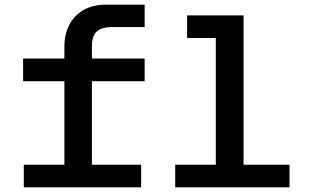

<svg xmlns="http://www.w3.org/2000/svg" viewBox="-20 -803 1340 823"><path d="M256 0V-603Q256 -656 277 -696.5Q298 -737 338 -760Q378 -783 433 -783H600V-687H460Q418 -687 396 -669Q374 -651 374 -605V0ZM79 -455V-552H600V-455ZM82 0V-97H585V0ZM905 0V-737H1024V0ZM731 0V-97H1221V0ZM782 -640V-737H965V-640Z"/></svg>

Font: Azeret Mono Medium
Style: Regular
Weight: 500
Designer: Martin Vácha
Foundry: Displaay
Version: Version 1.002